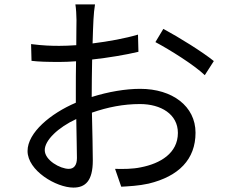

<svg xmlns="http://www.w3.org/2000/svg" viewBox="-20 -819 1040 871"><path d="M411 -799H322C325 -782 327 -748 327 -728C327 -710 326 -666 326 -614C298 -612 272 -611 249 -611C212 -611 176 -612 121 -619L123 -543C157 -539 194 -538 251 -538C272 -538 297 -539 325 -541C324 -497 324 -450 324 -410C324 -392 324 -372 324 -353C209 -304 105 -217 105 -134C105 -45 235 32 313 32C367 32 401 2 401 -91C401 -134 399 -223 397 -308C469 -333 540 -347 615 -347C710 -347 787 -301 787 -216C787 -124 707 -77 619 -60C582 -52 539 -52 502 -53L530 28C565 26 609 24 654 14C791 -19 867 -96 867 -217C867 -337 762 -416 616 -416C550 -416 472 -403 396 -379C396 -436 397 -492 398 -549C471 -557 549 -570 608 -584L606 -662C549 -645 473 -631 400 -622C401 -667 403 -706 404 -730C405 -753 408 -781 411 -799ZM721 -688 685 -628C749 -594 860 -525 909 -478L950 -542C901 -582 792 -650 721 -688ZM183 -138C183 -183 244 -241 326 -279C327 -206 329 -138 329 -102C329 -69 315 -53 292 -53C253 -53 183 -92 183 -138Z"/></svg>

Font: DAIFUKU Sans JP
Style: Regular
Weight: 400
Designer: Original font ‘Source Han Sans JP’ : Ryoko NISHIZUKA  (kana, bopomofo & ideographs); Paul D. Hunt (Latin, Greek & Cyrill
Foundry: Daifuku
Version: Version 1.001